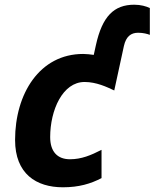

<svg xmlns="http://www.w3.org/2000/svg" viewBox="-20 -785 656 815"><path d="M247 10C315 10 365 -5 411 -29V-149C366 -126 326 -109 277 -109C224 -109 193 -141 193 -203C193 -318 246 -437 339 -437C389 -437 433 -416 465 -401L506 -590C515 -630 536 -646 566 -646C588 -646 606 -641 616 -637V-751C601 -758 578 -765 550 -765C464 -765 414 -716 387 -593L378 -552C363 -554 348 -556 333 -556C148 -556 44 -387 44 -191C44 -47 134 10 247 10Z"/></svg>

Font: Noto Sans
Style: Bold Italic
Weight: 700
Italic angle: -12°
Designer: Monotype Design Team
Foundry: Monotype Imaging Inc.
Version: Version 2.013